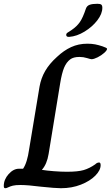

<svg xmlns="http://www.w3.org/2000/svg" viewBox="-65 -995 591 1015"><path d="M-45 -12Q-45 -46 -19.5 -74.5Q6 -103 35 -103H57Q79 -135 89 -206L144 -537Q152 -582 174 -620Q196 -658 236 -694Q272 -728 311 -746Q350 -764 397 -764Q420 -764 438 -760.5Q456 -757 477 -750Q501 -742 501 -737Q501 -729 486 -715.5Q471 -702 451 -692Q431 -682 419 -682Q414 -682 395 -688Q376 -694 355 -694Q323 -694 306 -681Q286 -666 274 -637.5Q262 -609 253 -554L192 -181Q183 -127 157 -98V-97Q181 -93 219.5 -90Q258 -87 289 -87Q347 -87 377.5 -96Q408 -105 438 -126Q448 -136 459 -136Q467 -136 467 -122Q467 -95 439 -66.5Q411 -38 363 -19Q315 0 257 0Q228 0 152 -8Q82 -17 43 -17Q17 -17 3 -13.5Q-11 -10 -21 -5Q-31 0 -36 0Q-41 0 -43 -2.5Q-45 -5 -45 -12ZM298 -800Q285 -800 285 -811Q285 -816 288.5 -819.5Q292 -823 298.5 -826.5Q305 -830 313 -836Q341 -855 357 -878Q373 -901 389 -949Q394 -964 408.5 -969.5Q423 -975 450 -975Q465 -975 470.5 -970.5Q476 -966 476 -954Q476 -922 449.5 -887.5Q423 -853 382 -828Q341 -803 301 -800Z"/></svg>

Font: Charm
Style: Bold
Weight: 700
Designer: Katatrad Aksorn Co.,Ltd.
Foundry: Cadson Demak Co.,Ltd.
Version: Version 1.001